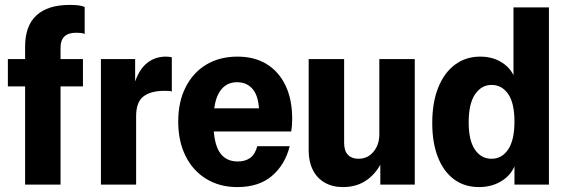

<svg xmlns="http://www.w3.org/2000/svg" viewBox="-20 -750 2302 780"><path d="M82 0V-561Q82 -645 128 -687.5Q174 -730 263 -730Q282 -730 296.5 -728.5Q311 -727 324 -722V-612Q318 -615 309.5 -616Q301 -617 290 -617Q257 -617 241.5 -601.5Q226 -586 226 -558V0ZM12 -399V-510H317V-399Z M390 0V-510H529V-387H533V0ZM533 -278 519 -384Q535 -454 569.5 -487Q604 -520 654 -520Q669 -520 678 -517V-378Q674 -380 666.5 -380.5Q659 -381 648 -381Q592 -381 562.5 -358Q533 -335 533 -278Z M944 10Q872 10 817.5 -23.5Q763 -57 733.5 -117Q704 -177 704 -256Q704 -336 734 -395.5Q764 -455 818 -487.5Q872 -520 945 -520Q1014 -520 1063.5 -489.5Q1113 -459 1140 -402.5Q1167 -346 1167 -267Q1167 -252 1166 -239.5Q1165 -227 1163 -216H789V-310H1060L1033 -285Q1033 -354 1009 -385Q985 -416 943 -416Q897 -416 872 -377Q847 -338 847 -255Q847 -171 871.5 -132.5Q896 -94 946 -94Q977 -94 997 -109Q1017 -124 1025 -156H1157Q1138 -81 1085 -35.5Q1032 10 944 10Z M1373 10Q1330 10 1298.5 -8.5Q1267 -27 1250.5 -60.5Q1234 -94 1234 -138V-510H1378V-170Q1378 -137 1393.5 -121Q1409 -105 1436 -105Q1462 -105 1480.5 -118Q1499 -131 1510 -153Q1521 -175 1521 -203L1537 -106Q1515 -52 1473.5 -21Q1432 10 1373 10ZM1525 0V-108H1521V-510H1665V0Z M2070 0V-106L2079 -104Q2069 -51 2026.5 -20.5Q1984 10 1926 10Q1867 10 1824.5 -21.5Q1782 -53 1759 -111.5Q1736 -170 1736 -250Q1736 -333 1760 -393.5Q1784 -454 1828 -487Q1872 -520 1931 -520Q1989 -520 2030 -488.5Q2071 -457 2079 -401L2066 -400V-720H2210V0ZM1977 -105Q2019 -105 2044.5 -143Q2070 -181 2070 -256Q2070 -331 2044.5 -368Q2019 -405 1977 -405Q1936 -405 1910 -367Q1884 -329 1884 -253Q1884 -179 1909.5 -142Q1935 -105 1977 -105Z"/></svg>

Font: Instrument Sans SemiCondensed
Style: Bold
Weight: 700
Width: 4
Designer: Rodrigo Fuenzalida
Foundry: fragTYPE
Version: Version 1.000;gftools[0.9.28]